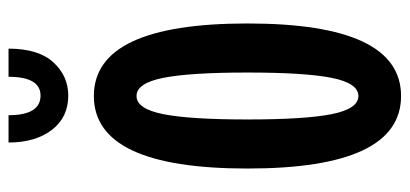

<svg xmlns="http://www.w3.org/2000/svg" viewBox="-275 -675 960 450"><g transform="rotate(-90 205.0 -450.0)"><path d="M375 -350Q375 10 205 10Q35 10 35 -350Q35 -710 205 -710Q375 -710 375 -350ZM162.5 -152.5Q175 -90 205 -90Q235 -90 247.5 -152.5Q260 -215 260 -350Q260 -485 247.5 -547.5Q235 -610 205 -610Q175 -610 162.5 -547.5Q150 -485 150 -350Q150 -215 162.5 -152.5ZM316 -910Q316 -840 284 -805Q252 -770 206 -770Q155 -770 125.5 -808.5Q96 -847 96 -910H160Q160 -835 206 -835Q250 -835 250 -910Z"/></g></svg>

Font: Gully ECD Medium
Style: Regular
Weight: 500
Width: 2
Designer: jaikishan Patel
Foundry: MagicType
Version: Version 1.000;Glyphs 3.2 (3242)